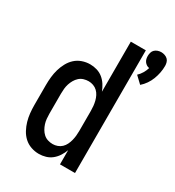

<svg xmlns="http://www.w3.org/2000/svg" viewBox="-185 -877 910 996"><g transform="rotate(30 270.0 -379.5)"><path d="M477 -565 437 -603Q450 -615 459.5 -631Q469 -647 474 -664Q465 -665 457.5 -670Q450 -675 445 -682Q440 -689 438 -697.5Q436 -706 436 -715Q436 -725 439 -735.5Q442 -746 449.5 -753Q457 -760 467 -763.5Q477 -767 488 -767Q498 -767 508.5 -763.5Q519 -760 526.5 -753Q534 -746 537 -735.5Q540 -725 540 -715Q540 -694 536 -673.5Q532 -653 524.5 -633.5Q517 -614 505 -596.5Q493 -579 477 -565ZM200 8Q176 8 153 0Q130 -8 112.5 -24Q95 -40 83.5 -61.5Q72 -83 65.5 -105.5Q59 -128 56.5 -152Q54 -176 54 -200V-320Q54 -344 56.5 -368Q59 -392 65.5 -414.5Q72 -437 83.5 -458.5Q95 -480 112.5 -496Q130 -512 153 -520Q176 -528 200 -528Q221 -528 241 -522Q261 -516 277 -503Q293 -490 304.5 -472Q316 -454 323 -435V-735H413V0H323V-85Q316 -66 304.5 -48Q293 -30 277 -17Q261 -4 241 2Q221 8 200 8ZM237 -72Q251 -72 265 -77Q279 -82 289.5 -92Q300 -102 306.5 -115.5Q313 -129 316.5 -143Q320 -157 321.5 -171Q323 -185 323 -200V-320Q323 -335 321.5 -349.5Q320 -364 316.5 -378Q313 -392 306.5 -405Q300 -418 289.5 -428Q279 -438 265 -443Q251 -448 237 -448Q222 -448 207.5 -443.5Q193 -439 182 -429Q171 -419 163.5 -406Q156 -393 151.5 -379Q147 -365 145.5 -350Q144 -335 144 -320V-200Q144 -185 145.5 -170Q147 -155 151.5 -141Q156 -127 163.5 -114Q171 -101 182 -91Q193 -81 207.5 -76.5Q222 -72 237 -72Z"/></g></svg>

Font: Iosevka SS18 Medium
Style: Regular
Weight: 500
Monospace: yes
Designer: Belleve Invis
Foundry: Belleve Invis
Version: Version 25.1.1; ttfautohint (v1.8.4)